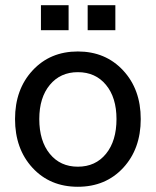

<svg xmlns="http://www.w3.org/2000/svg" viewBox="-20 -714 602 742"><path d="M523.9 -253.9Q523.9 -138.7 456.1 -65.4Q388.2 7.8 280.8 7.8Q173.3 7.8 105.7 -65.4Q38.1 -138.7 38.1 -253.9Q38.1 -368.7 106 -441.9Q173.8 -515.1 280.8 -515.1Q387.7 -515.1 455.8 -441.9Q523.9 -368.7 523.9 -253.9ZM131.8 -253.9Q131.8 -169.4 172.4 -119.6Q212.9 -69.8 280.8 -69.8Q349.1 -69.8 389.6 -119.6Q430.2 -169.4 430.2 -253.9Q430.2 -336.9 389.6 -386Q349.1 -435.1 280.8 -435.1Q213.4 -435.1 172.6 -386Q131.8 -336.9 131.8 -253.9ZM245.1 -597.2H138.2V-693.8H245.1ZM425.8 -597.2H318.8V-693.8H425.8Z"/></svg>

Font: LT Superior Med
Style: Regular
Weight: 500
Designer: Daniel Lyons
Foundry: LyonsType
Version: Version 1.000